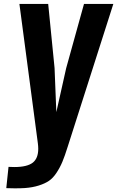

<svg xmlns="http://www.w3.org/2000/svg" viewBox="-20 -830 610 1000"><path d="M12.7 149.9 24.4 39.1Q40 40 54.2 40Q122.1 40 151.4 16.6Q179.2 -5.9 179.2 -55.2Q179.2 -68.4 177.2 -83.5L81.1 -809.6H231L264.2 -475.6L273.4 -246.1L324.7 -475.1L417.5 -809.6H570.3L332.5 -65.4Q317.4 -17.1 304.7 13.2Q292 43.5 273.9 70.6Q255.9 97.7 235.1 111.8Q214.4 126 182.1 136.2Q149.9 146.5 109.9 149.4Q86.9 150.9 57.6 150.9Q36.6 150.9 12.7 149.9Z"/></svg>

Font: Oswald
Style: Demi-Bold
Weight: 600
Designer: Vernon Adams
Foundry: Vernon Adams
Version: 3.0; ttfautohint (v0.94.23-7a4d-dirty) -l 8 -r 50 -G 200 -x 